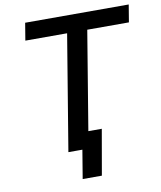

<svg xmlns="http://www.w3.org/2000/svg" viewBox="-95 -804 870 1035"><g transform="rotate(-10 340.5 -286.0)"><path d="M98.1 -632.3 113.8 -727.5H680.7L665 -632.3H437L332.5 0H222.2L326.7 -632.3ZM272.9 156.2 298.8 0H260.7L275.9 -92.8H421.4L377.9 156.2Z"/></g></svg>

Font: Inter 20pt Medium
Style: Italic
Weight: 500
Italic angle: -9.3988°
Version: Version 4.001;git-66647c0bb